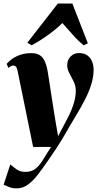

<svg xmlns="http://www.w3.org/2000/svg" viewBox="-44 -820 548 1084"><path d="M55 -421.5Q51.5 -437.5 45.8 -443.8Q40 -450 33 -450Q25 -450 18.5 -446.8Q12 -443.5 3.5 -436.5L-6.5 -459.5Q8.5 -477 29 -490.5Q49.5 -504 75.5 -512Q101.5 -520 133 -520Q162.5 -520 180.8 -508.2Q199 -496.5 209.2 -473.2Q219.5 -450 225.5 -415Q229 -395 234.2 -359.8Q239.5 -324.5 246 -282.8Q252.5 -241 258.8 -201Q265 -161 270 -131.5L284 -51L339 -155.5Q350.5 -178 359 -198.8Q367.5 -219.5 373.2 -238.8Q379 -258 381.5 -275.8Q384 -293.5 384 -309Q383.5 -336.5 371.5 -360.5Q359.5 -384.5 347.5 -406.8Q335.5 -429 335.5 -452Q335.5 -482.5 355 -501.5Q374.5 -520.5 401 -520.5Q432 -520.5 450.2 -506.5Q468.5 -492.5 476.5 -471Q484.5 -449.5 484.5 -426Q484.5 -385.5 471 -342.8Q457.5 -300 434.8 -255.8Q412 -211.5 384.5 -166.5Q367.5 -138.5 354.5 -116.2Q341.5 -94 330 -73.8Q318.5 -53.5 305 -31.5Q291.5 -9.5 273.8 18Q256 45.5 230 82.5Q199.5 127 171.5 163.8Q143.5 200.5 114.2 222Q85 243.5 50 243.5Q27 243.5 10.8 237.2Q-5.5 231 -23.5 223L14 108.5Q24 116.5 46 133.5Q68 150.5 99.5 150.5Q136.5 150.5 159.8 130Q183 109.5 202 77.2Q221 45 244.5 9.5H143ZM135 -564.5 110 -578.5 282.5 -800H364.5L452 -575.5L428 -564.5Q396 -590.5 365.2 -625.5Q334.5 -660.5 308 -690Q276 -657.5 229.2 -623.8Q182.5 -590 135 -564.5Z"/></svg>

Font: Merriweather 144pt Black
Style: Italic
Weight: 900
Italic angle: -7.8°
Version: Version 2.101